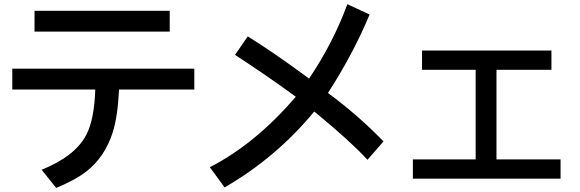

<svg xmlns="http://www.w3.org/2000/svg" viewBox="-20 -838 2790 923"><path d="M39.1 -507.8H914.1V-407.7H552.2Q546.4 -279.3 522 -202.1Q484.9 -85 397 -15.1Q343.3 26.9 250 65.4L180.2 -22Q340.3 -86.4 394 -188.5Q433.1 -261.2 438 -407.7H39.1ZM146 -786.1H795.9V-686H146Z M1170.9 -663.1Q1283.2 -594.2 1446.8 -474.1L1465.8 -460Q1582 -632.8 1649.9 -817.9L1756.8 -768.1Q1677.7 -578.6 1556.6 -391.1Q1699.7 -285.6 1823.7 -158.2L1746.6 -69.8Q1669.9 -153.8 1508.8 -287.1L1490.7 -301.8Q1307.6 -80.1 1059.6 63L988.8 -34.2Q1208.5 -147 1401.9 -373Q1261.7 -475.6 1109.9 -574.2Z M2008.8 -595.2H2630.9V-502.4H2366.7V-71.8H2674.8V21H1964.8V-71.8H2266.6V-502.4H2008.8Z"/></svg>

Font: BIZ UDPGothic
Style: Bold
Weight: 700
Designer: TypeBank Co., Ltd.
Foundry: Morisawa Inc.
Version: Version 1.051